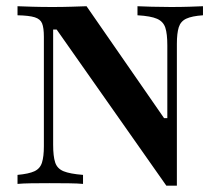

<svg xmlns="http://www.w3.org/2000/svg" viewBox="-20 -591 709 617"><path d="M514.5 5.6 162.1 -496H150.8V-125.8Q150.8 -88.7 157.3 -69Q163.7 -49.2 184.3 -40.7Q204.8 -32.3 246.8 -29V0Q230.6 -1.6 201.2 -2Q171.8 -2.4 139.5 -2.4Q107.3 -2.4 80.2 -2Q53.2 -1.6 36.3 0V-29Q72.6 -32.3 90.7 -40.7Q108.9 -49.2 114.9 -68.5Q121 -87.9 121 -121V-472.6Q121 -501.6 115.3 -515.7Q109.7 -529.8 91.5 -535.5Q73.4 -541.1 36.3 -541.9V-571Q54 -570.2 83.9 -569.4Q113.7 -568.5 148.4 -568.5Q180.6 -568.5 208.5 -569.4Q236.3 -570.2 258.1 -571L507.3 -211.3H517.7V-445.2Q517.7 -482.3 511.3 -502Q504.8 -521.8 484.7 -530.6Q464.5 -539.5 421.8 -541.9V-571Q437.9 -570.2 467.3 -569.4Q496.8 -568.5 529 -568.5Q561.3 -568.5 588.7 -569.4Q616.1 -570.2 632.3 -571V-541.9Q596.8 -539.5 578.6 -531Q560.5 -522.6 554.4 -503.2Q548.4 -483.9 548.4 -450V5.6Z"/></svg>

Font: Playfair
Style: Bold
Weight: 700
Designer: Claus Eggers Sørensen
Foundry: Claus Eggers Sørensen
Version: Version 2.001;gftools[0.9.30]